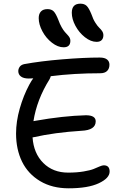

<svg xmlns="http://www.w3.org/2000/svg" viewBox="-20 -1024 666 1051"><path d="M508.8 -794.9Q477.1 -794.9 444.8 -820.3Q412.6 -845.7 392.8 -882.8Q373 -919.9 373 -954.1Q373 -1003.9 419.9 -1003.9Q441.9 -1003.9 454.3 -991.9Q466.8 -980 481 -944.8Q489.7 -918.5 502.2 -899.2Q514.6 -879.9 523.7 -871.6Q532.7 -863.3 539.3 -853.3Q545.9 -843.3 545.9 -831.1Q545.9 -814 536.4 -804.4Q526.9 -794.9 508.8 -794.9ZM328.1 -765.1Q296.4 -765.1 264.2 -790.3Q231.9 -815.4 211.9 -853Q191.9 -890.6 191.9 -924.8Q191.9 -947.8 203.9 -960.9Q215.8 -974.1 240.2 -974.1Q261.2 -974.1 273.4 -962.2Q285.6 -950.2 299.8 -914.1Q307.6 -892.1 317.4 -875Q327.1 -857.9 335.2 -848.9Q343.3 -839.8 350.3 -832.3Q357.4 -824.7 361.3 -817.4Q365.2 -810.1 365.2 -800.8Q365.2 -765.1 328.1 -765.1ZM164.1 -272.9 158.2 -272Q164.1 -184.6 217 -131.8Q270 -79.1 353 -79.1Q400.4 -79.1 437.7 -85.4Q475.1 -91.8 492.7 -99.1Q510.3 -106.4 525.1 -112.8Q540 -119.1 547.9 -119.1Q580.1 -119.1 580.1 -85Q580.1 -48.8 521 -21Q461.9 6.8 356 6.8Q265.6 6.8 199.7 -32.5Q133.8 -71.8 100.8 -138.9Q67.9 -206.1 67.9 -293Q67.9 -358.9 88.1 -429.9Q108.4 -501 140.1 -560.1Q154.3 -585.9 162.1 -595.2Q153.3 -594.2 137.2 -594.2Q109.4 -594.2 94.7 -605.2Q80.1 -616.2 80.1 -634.8Q80.1 -647 87.6 -658Q95.2 -668.9 111.8 -672.9Q202.6 -689.5 321 -699.2Q439.5 -709 525.9 -709Q552.7 -709 565.9 -698.5Q579.1 -688 579.1 -669.9Q579.1 -648.4 566.4 -635.7Q553.7 -623 527.8 -623Q385.7 -623 257.8 -606.9Q256.8 -601.1 251 -589.8Q181.6 -479 163.1 -360.8Q170.9 -362.8 173.8 -362.8Q325.2 -389.6 450.2 -393.1Q503.9 -393.1 503.9 -359.9Q503.9 -311.5 425.8 -308.1Q279.3 -298.8 164.1 -272.9Z"/></svg>

Font: Shantell Sans Normal
Style: Regular
Weight: 400
Designer: Stephen Nixon, Anya Danilova, Shantell Martin
Foundry: Arrow Type
Version: Version 1.006;[559af2be0]